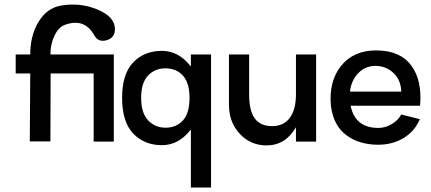

<svg xmlns="http://www.w3.org/2000/svg" viewBox="-20 -632 1922 857"><path d="M272 -522Q242 -512 223.5 -473.5Q205 -435 205 -389H488V0H398V-304H206L205 -1H113L115 -304H50V-389H115Q115 -473 152 -534.5Q189 -596 252 -607Q337 -622 415 -589.5Q493 -557 493 -502Q493 -463 456 -452.5Q419 -442 401 -474Q358 -552 272 -522Z M832 -389H922V205H832V-54Q778 16 703 16Q624 16 574.5 -36Q525 -88 525 -195Q525 -302 574.5 -353.5Q624 -405 703 -405Q778 -405 832 -335ZM719 -62Q767 -62 796.5 -94.5Q826 -127 826 -195Q826 -262 796.5 -294.5Q767 -327 719 -327Q671 -327 640.5 -294.5Q610 -262 610 -195Q610 -128 641 -95Q672 -62 719 -62Z M1301 -389H1391V0H1301V-64Q1254 17 1170 17Q1098 17 1050 -35Q1002 -87 1002 -164V-389H1092V-211Q1092 -138 1117 -103.5Q1142 -69 1195 -69Q1246 -69 1273.5 -106Q1301 -143 1301 -211Z M1545 -160Q1565 -61 1669 -61Q1700 -61 1728.5 -78Q1757 -95 1771 -121L1854 -100Q1831 -46 1781.5 -16Q1732 14 1668 14Q1583 14 1525.5 -29Q1468 -72 1457 -160Q1447 -269 1502.5 -338Q1558 -407 1659 -407Q1765 -407 1815 -340.5Q1865 -274 1855 -160ZM1657 -338Q1611 -338 1579.5 -306Q1548 -274 1542 -223H1771Q1770 -273 1737.5 -305Q1705 -337 1657 -338Z"/></svg>

Font: MB Grotesk
Style: Regular
Weight: 400
Designer: Nawras Khrais
Foundry: Nawras Khrais
Version: Version 1.000;PS 001.000;hotconv 1.0.88;makeotf.lib2.5.64775